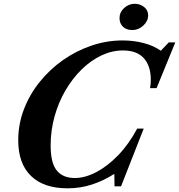

<svg xmlns="http://www.w3.org/2000/svg" viewBox="-20 -986 948 1016"><path d="M337 10.5Q212 10.5 144.2 -54.8Q76.5 -120 76.5 -244Q76.5 -329 106.5 -407.5Q136.5 -486 189.8 -552.2Q243 -618.5 313 -667.8Q383 -717 463.8 -744.5Q544.5 -772 628.5 -772Q687 -772 740 -758.2Q793 -744.5 831 -717.5L873 -761.5H907.5L808.5 -519.5H774Q776 -529.5 777 -540Q778 -550.5 778 -563Q778 -637.5 741 -678.2Q704 -719 631 -719Q572.5 -719 516.5 -692.5Q460.5 -666 412 -618.5Q363.5 -571 326.5 -507.8Q289.5 -444.5 268.8 -370.2Q248 -296 248 -216Q248 -124 280.2 -84Q312.5 -44 376 -44Q429.5 -44 488.8 -74.8Q548 -105.5 604.8 -164Q661.5 -222.5 706 -305.5H740.5L620.5 0H586L585 -64.5H582.5Q529.5 -30.5 468 -10Q406.5 10.5 337 10.5ZM680.5 -827Q649 -827 630.8 -844.5Q612.5 -862 612.5 -890.5Q612.5 -921.5 637 -943.8Q661.5 -966 693 -966Q721.5 -966 742.8 -948.8Q764 -931.5 764 -905Q764 -874.5 738.5 -850.8Q713 -827 680.5 -827Z"/></svg>

Font: Libre Caslon Text
Style: Italic
Weight: 400
Italic angle: -22.583°
Designer: Pablo Impallari, Rodrigo Fuenzalida, Katja Schimmel
Foundry: Pablo Impallari, Rodrigo Fuenzalida
Version: Version 2.000